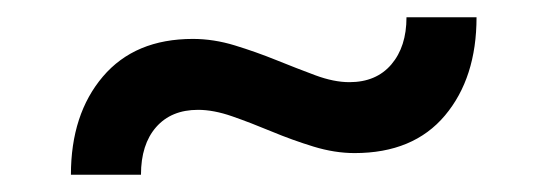

<svg xmlns="http://www.w3.org/2000/svg" viewBox="-20 -407 632 222"><path d="M384 -312Q415 -312 432.5 -332.5Q450 -353 450 -387H531Q531 -317 494.5 -273.5Q458 -230 390 -230Q367 -230 342.5 -237.5Q318 -245 294 -255Q270 -265 248.5 -272.5Q227 -280 209 -280Q178 -280 160.5 -260Q143 -240 143 -205H62Q62 -275 99 -318.5Q136 -362 203 -362Q227 -362 251.5 -354.5Q276 -347 299.5 -337.5Q323 -328 344.5 -320Q366 -312 384 -312Z"/></svg>

Font: Aleo Medium
Style: Regular
Weight: 500
Designer: Alessio Laiso
Foundry: Alessio Laiso
Version: Version 2.001;gftools[0.9.29]